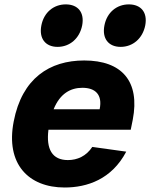

<svg xmlns="http://www.w3.org/2000/svg" viewBox="-20 -822 668 854"><path d="M41 -282C4 -92.5 107 12 267.5 12C367.5 12 477 -24.5 541.5 -147.5L390.5 -168.5C363.5 -127.5 324 -110 282 -110C212.5 -110 184.5 -158 195.5 -245H561.5L570.5 -289.5C603.5 -461 521.5 -553 354.5 -553C201 -553 78 -474 41 -282ZM236 -613.5C290.5 -613.5 334 -651 345.5 -709C356.5 -766.5 327 -802.5 272.5 -802.5C218.5 -802.5 175 -766.5 164 -709C152.5 -651 182 -613.5 236 -613.5ZM516.5 -613.5C571 -613.5 614.5 -651 626 -709C637 -766.5 607.5 -802.5 553 -802.5C499 -802.5 455.5 -766.5 444.5 -709C433 -651 462.5 -613.5 516.5 -613.5ZM218.5 -336C247 -406.5 294.5 -431.5 346.5 -431.5C405 -431.5 436 -400 423.5 -337.5L423 -336Z"/></svg>

Font: Monaspace Neon ExtraBold
Style: Italic
Weight: 800
Italic angle: -11°
Designer: Riley Cran & the Lettermatic Team
Foundry: Lettermatic
Version: Version 1.200 (Monaspace Neon)